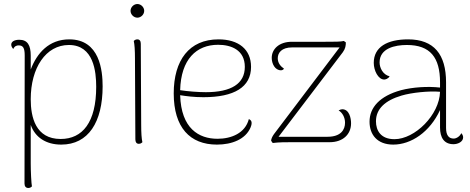

<svg xmlns="http://www.w3.org/2000/svg" viewBox="-20 -708 2339 956"><path d="M325 -512C224 -512 164 -444 133 -362V-431C133 -483 117 -510 76 -510C52 -510 36 -501 36 -486C36 -479 39 -472 46 -464C53 -480 65 -482 73 -482C95 -482 103 -469 103 -432L102 206C102 220 109 228 121 228C130 228 135 224 139 220C136 206 133 146 133 106V-86C155 -24 209 12 285 12C420 12 491 -100 491 -278C491 -356 477 -512 325 -512ZM282 -16C157 -16 133 -125 133 -214C133 -370 208 -484 323 -484C447 -484 459 -350 459 -276C459 -99 391 -16 282 -16Z M664 -620C682 -620 698 -636 698 -654C698 -672 682 -688 664 -688C646 -688 630 -672 630 -654C630 -636 646 -620 664 -620ZM683 -87 681 -490C681 -504 675 -512 664 -512C655 -512 650 -508 646 -504C650 -488 652 -457 652 -417L654 -14C654 0 660 8 671 8C680 8 685 4 689 0C685 -16 683 -47 683 -87Z M1219 -115C1201 -45 1132 -17 1063 -17C970 -17 882 -68 877 -234C909 -229 945 -224 993 -224C1146 -224 1230 -274 1230 -375C1230 -463 1167 -512 1068 -512C922 -512 845 -408 845 -243C845 -73 926 12 1060 12C1136 12 1202 -15 1227 -72C1239 -100 1231 -110 1219 -115ZM1066 -485C1130 -485 1199 -460 1199 -375C1199 -291 1131 -249 1005 -249C968 -249 915 -253 877 -259C881 -413 958 -485 1066 -485Z M1684 -164C1679 -164 1673 -162 1666 -158C1684 -148 1698 -124 1698 -97C1698 -62 1677 -27 1611 -27H1367L1687 -448C1700 -466 1702 -481 1702 -497L1692 -504C1676 -500 1648 -500 1597 -500H1433C1369 -500 1333 -463 1333 -420C1333 -391 1349 -358 1379 -358C1385 -358 1391 -361 1394 -366C1377 -378 1363 -394 1363 -418C1363 -445 1382 -472 1435 -472H1671L1344 -40C1336 -29 1330 -16 1330 -7L1338 4C1368 0 1405 0 1435 0H1622C1686 0 1728 -38 1728 -94C1728 -120 1719 -164 1684 -164Z M2277 -45C2269 -28 2252 -18 2239 -18C2215 -18 2201 -34 2201 -71V-298C2201 -437 2141 -512 2012 -512C1908 -512 1841 -474 1841 -395C1841 -357 1863 -312 1893 -312C1899 -312 1912 -315 1920 -328C1886 -336 1870 -371 1870 -397C1870 -468 1947 -484 2006 -484C2122 -484 2171 -422 2171 -298V-272C2109 -279 2035 -274 1977 -259C1871 -230 1820 -173 1820 -102C1820 -38 1858 12 1938 12C2027 12 2120 -50 2171 -160V-73C2171 -23 2191 10 2238 10C2260 10 2286 -2 2286 -24C2286 -30 2284 -37 2277 -45ZM1944 -15C1876 -15 1852 -58 1852 -104C1852 -166 1898 -208 1979 -232C2029 -247 2117 -256 2171 -251C2168 -136 2046 -15 1944 -15Z"/></svg>

Font: Arima Koshi Thin
Style: Regular
Weight: 250
Designer: Joana Correia and Natanael Gama
Foundry: NDISCOVER
Version: Version 1.019;PS 001.019;hotconv 1.0.88;makeotf.lib2.5.64775